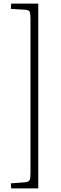

<svg xmlns="http://www.w3.org/2000/svg" viewBox="-20 -832 336 1064"><path d="M42 212 40 184 120 178Q140 176 144.5 165.5Q149 155 149 125V-723Q149 -753 145.5 -765Q142 -777 119 -778L40 -783L42 -812H192V212Z"/></svg>

Font: Literata ExtraLight
Style: Regular
Weight: 250
Designer: Latin by Veronika Burian and Jose Scaglione. Greek by Irene Vlachou. Cyrillic by Vera Evstafieva.
Foundry: TypeTogether
Version: Version 3.103;gftools[0.9.29]